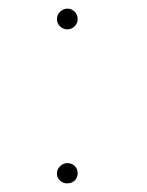

<svg xmlns="http://www.w3.org/2000/svg" viewBox="-20 -414 340 445"><path d="M112 -12Q112 -2 119 4.5Q126 11 136 11Q146 11 153 4.5Q160 -2 160 -12Q160 -23 153 -29.5Q146 -36 136 -36Q127 -36 119.5 -29Q112 -22 112 -12ZM112 -370Q112 -360 119 -353Q126 -346 136 -346Q146 -346 153 -353Q160 -360 160 -370Q160 -380 153 -387Q146 -394 136 -394Q127 -394 119.5 -387Q112 -380 112 -370Z"/></svg>

Font: Jost ExtraLight
Style: Regular
Weight: 250
Version: Version 3.710